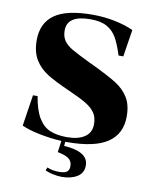

<svg xmlns="http://www.w3.org/2000/svg" viewBox="-98 -787 874 1070"><g transform="rotate(10 339.0 -252.0)"><path d="M62 -36 89 -212H115Q128 -134 154 -91Q180 -48 219 -31.5Q258 -15 315 -15Q380 -15 416 -40Q452 -65 452 -112Q452 -150 435.5 -175Q419 -200 385 -221Q351 -242 285 -271Q201 -308 155 -336.5Q109 -365 82.5 -408.5Q56 -452 56 -519Q56 -615 124 -663.5Q192 -712 340 -712Q406 -712 467.5 -699Q529 -686 571 -666L547 -513H520Q501 -574 480.5 -610Q460 -646 425 -665.5Q390 -685 332 -685Q200 -685 200 -599Q200 -564 216 -541Q232 -518 264 -499.5Q296 -481 370 -445L390 -436Q483 -391 527.5 -363Q572 -335 598 -293.5Q624 -252 624 -186Q624 -88 550.5 -38Q477 12 320 12H311L309 36Q374 39 410.5 60.5Q447 82 447 123Q447 165 412.5 186.5Q378 208 326 208Q301 208 274 202Q247 196 231 188L238 170Q266 183 307 183Q336 183 349.5 173.5Q363 164 363 141Q363 112 341.5 97.5Q320 83 280 76L289 11Q228 8 163.5 -5Q99 -18 62 -36Z"/></g></svg>

Font: Chonburi
Style: Regular
Weight: 400
Designer: Thanarat Vachiruckul and Stawix Ruecha
Foundry: Cadson Demak & Katatrad
Version: Version 1.000